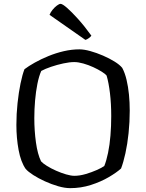

<svg xmlns="http://www.w3.org/2000/svg" viewBox="-20 -976 758 996"><path d="M344 0Q316 0 281.5 -10Q247 -20 213 -35.5Q179 -51 152.5 -68Q126 -85 113 -100Q88 -136 76.5 -198Q65 -260 65 -328Q65 -385 71 -441Q77 -497 86.5 -543Q96 -589 107 -617Q128 -633 160 -651Q192 -669 231 -685Q270 -701 311 -710.5Q352 -720 392 -720Q416 -720 448.5 -711Q481 -702 514.5 -687.5Q548 -673 574.5 -656.5Q601 -640 614 -624Q628 -598 636.5 -562Q645 -526 649 -485.5Q653 -445 653 -402Q653 -343 647 -285.5Q641 -228 630.5 -180.5Q620 -133 608 -102Q585 -81 544 -57Q503 -33 451.5 -16.5Q400 0 344 0ZM366 -64Q393 -64 424 -73Q455 -82 482 -94Q509 -106 521 -115Q532 -142 540.5 -183Q549 -224 553 -273Q557 -322 557 -374Q557 -437 550.5 -492Q544 -547 533 -584Q527 -592 508 -604Q489 -616 464 -627.5Q439 -639 412.5 -646.5Q386 -654 365 -654Q341 -654 308.5 -647Q276 -640 245 -629.5Q214 -619 194 -608Q182 -581 174 -541Q166 -501 162 -455Q158 -409 158 -363Q158 -298 166.5 -237Q175 -176 193 -139Q203 -128 224 -115Q245 -102 271 -90.5Q297 -79 322.5 -71.5Q348 -64 366 -64ZM423 -769 237 -899Q242 -912 252.5 -925Q263 -938 275 -947Q287 -956 294 -956Q304 -956 327.5 -935.5Q351 -915 384.5 -878Q418 -841 454 -791Q450 -785 440.5 -778Q431 -771 423 -769Z"/></svg>

Font: Texturina Medium 12pt Light
Style: Regular
Weight: 300
Version: Version 1.002